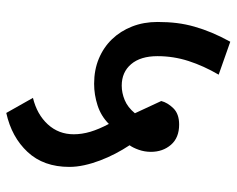

<svg xmlns="http://www.w3.org/2000/svg" viewBox="-91 -599 754 612"><g transform="rotate(90 286.0 -293.0)"><path d="M292 -21Q345 -34 376.5 -68.5Q408 -103 408 -151Q408 -177 400 -204Q392 -231 375 -263Q350 -238 316 -227Q282 -216 247 -216Q203 -216 167 -231Q131 -246 105 -273Q79 -300 64.5 -337Q50 -374 50 -418Q50 -451 53.5 -479.5Q57 -508 65 -536Q73 -564 84.5 -591.5Q96 -619 113 -650L218 -613Q190 -565 174.5 -517Q159 -469 159 -418Q159 -364 184.5 -334Q210 -304 253 -304Q276 -304 299 -313.5Q322 -323 341 -346L302 -430Q307 -450 325 -468.5Q343 -487 377 -487Q419 -487 441.5 -461Q464 -435 464 -397Q464 -377 457.5 -358.5Q451 -340 443 -329Q457 -308 469.5 -284Q482 -260 491.5 -235Q501 -210 506.5 -185Q512 -160 512 -137Q512 -55 464.5 -4Q417 47 340 64Z"/></g></svg>

Font: Ek Mukta SemiBold
Style: Regular
Weight: 600
Designer: Girish Dalvi and Yashodeep Gholap
Foundry: Ek Type
Version: Version 2.538;PS 1.002;hotconv 16.6.51;makeotf.lib2.5.65220;